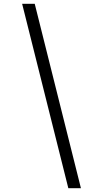

<svg xmlns="http://www.w3.org/2000/svg" viewBox="-20 -843 540 1006"><path d="M338 143 96 -823H162L404 143Z"/></svg>

Font: Iosevka Curly Slab LtObl
Style: Regular
Weight: 300
Italic angle: -9°
Monospace: yes
Designer: Belleve Invis
Foundry: Belleve Invis
Version: Version 11.0.0; ttfautohint (v1.8.3)